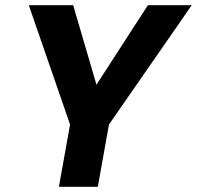

<svg xmlns="http://www.w3.org/2000/svg" viewBox="-20 -720 759 740"><path d="M207 0 250 -240 91 -700H262L361 -362L334 -366L550 -700H719L400 -240L357 0Z"/></svg>

Font: DM Sans 24pt Black
Style: Italic
Weight: 900
Italic angle: -10°
Designer: Colophon Foundry, Jonny Pinhorn
Foundry: Colophon Foundry
Version: Version 4.004;gftools[0.9.30]